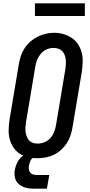

<svg xmlns="http://www.w3.org/2000/svg" viewBox="-20 -943 540 1154"><path d="M204 8Q175 8 147.5 1.5Q120 -5 97.5 -20Q75 -35 60 -58Q45 -81 38 -108Q31 -135 32 -164Q33 -193 37 -222L93 -556Q97 -581 105 -605.5Q113 -630 127.5 -652.5Q142 -675 162.5 -693Q183 -711 206.5 -722.5Q230 -734 255 -740Q280 -746 306 -746Q335 -746 362 -738Q389 -730 411.5 -715Q434 -700 449 -677Q464 -654 471 -627Q478 -600 477 -571Q476 -542 472 -513L416 -179Q412 -154 404 -129.5Q396 -105 381.5 -82.5Q367 -60 347 -42Q327 -24 303 -12.5Q279 -1 254 3.5Q229 8 204 8ZM206 -80Q227 -80 248 -88.5Q269 -97 283.5 -114Q298 -131 306 -151.5Q314 -172 317 -193L373 -528Q375 -543 376 -557.5Q377 -572 375 -586.5Q373 -601 368 -614Q363 -627 353.5 -636.5Q344 -646 330 -650.5Q316 -655 301 -655Q280 -655 260 -646Q240 -637 225.5 -620Q211 -603 203 -583Q195 -563 192 -542L136 -207Q134 -193 133 -178Q132 -163 134 -149Q136 -135 141 -122Q146 -109 155 -99Q164 -89 177.5 -84.5Q191 -80 206 -80ZM187 191Q170 191 153.5 189Q137 187 122.5 181.5Q108 176 95.5 166Q83 156 76 142Q69 128 67.5 111.5Q66 95 69 78Q73 56 83.5 34.5Q94 13 112.5 -3Q131 -19 154 -25.5Q177 -32 199 -32L194 0Q185 0 177.5 5.5Q170 11 165.5 19Q161 27 158.5 35.5Q156 44 154 52Q152 64 153.5 75Q155 86 161.5 94Q168 102 178.5 105.5Q189 109 201 109H276L262 191ZM190 -847V-923H490V-847Z"/></svg>

Font: Iosevka Slab Semibold Oblique
Style: Regular
Weight: 600
Italic angle: -9°
Monospace: yes
Designer: Belleve Invis
Foundry: Belleve Invis
Version: Version 11.1.1; ttfautohint (v1.8.3)